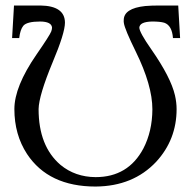

<svg xmlns="http://www.w3.org/2000/svg" viewBox="-20 -665 706 697"><path d="M126 -586.9Q77.6 -586.9 64.5 -571.3Q53.2 -557.1 49.8 -526.9H23.9L30.8 -645H127Q215.3 -643.6 215.8 -583Q215.8 -544.9 170.9 -438.5Q121.1 -318.4 120.1 -269Q120.1 -134.3 199.7 -66.4Q252.9 -22.5 327.1 -22Q445.3 -22 500.5 -126Q532.7 -188 533.2 -268.1Q533.2 -355 472.7 -478Q433.1 -558.6 429.7 -581.1Q428.7 -587.4 429.2 -591.8Q429.2 -634.8 507.3 -643.1Q529.3 -645 557.1 -645H627L633.8 -526.9H607.9Q604.5 -572.8 576.2 -582.5Q561 -586.9 532.2 -586.9Q487.3 -585.9 485.8 -564.9Q485.8 -547.9 529.3 -485.8Q600.1 -384.3 615.2 -318.8Q621.1 -293 621.1 -269Q621.1 -158.2 546.9 -77.6Q463.4 11.2 327.1 12.2Q156.2 12.2 78.1 -106Q32.2 -176.3 32.2 -269Q32.2 -350.6 112.3 -466.8Q160.6 -536.6 166 -550.8Q168.9 -559.1 168.9 -564.9Q167 -586.4 126 -586.9Z"/></svg>

Font: Linux Biolinum Capitals O
Style: Small Caps
Weight: 400
Designer: Philipp H. Poll
Foundry: Philipp H. Poll
Version: Version 1.0.4